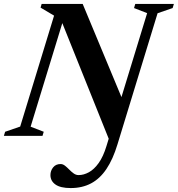

<svg xmlns="http://www.w3.org/2000/svg" viewBox="-46 -690 903 975"><path d="M581.8 -170.4 516.3 40.1 257.2 -605.6 282.9 -613.4 109.5 -46.7 176.1 -20.9 169.8 0H-26.3L-20 -20.9L56.5 -47.2L228.6 -610.6L160 -651.3L165.5 -670H373.9ZM550.7 42.6Q527.7 118.7 494.5 168.1Q461.3 217.5 416.4 241.2Q371.5 265 312.9 265Q260.9 265 235.5 246.9Q210.1 228.9 210.1 199Q210.1 177.1 223.8 160Q237.4 143 261.6 143Q273.2 143 284 151.5Q294.8 160 305.5 171Q316.2 182.1 328 190.6Q339.7 199.1 353.1 199.1Q379.2 199.1 405.6 184.6Q432 170.1 455.2 137.7Q478.4 105.2 494.7 51.5L701.2 -623.3L634.6 -649.1L640.9 -670H837L830.7 -649.1L754.2 -622.8Z"/></svg>

Font: Newsreader Text
Style: Italic
Weight: 400
Italic angle: -17°
Designer: Hugues Gentile
Foundry: Production Type
Version: Version 1.001